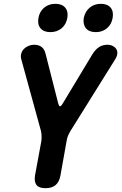

<svg xmlns="http://www.w3.org/2000/svg" viewBox="-20 -974 640 1004"><path d="M218 10Q184 10 171 -6.5Q158 -23 163 -56L196 -235Q198 -250 197.5 -263.5Q197 -277 194 -290L91 -665Q87 -681 91.5 -695Q96 -709 105.5 -718.5Q115 -728 129 -734Q143 -740 158 -740Q182 -740 197.5 -728.5Q213 -717 219 -690L285 -431Q289 -418 294 -418Q299 -418 307 -431L463 -690Q480 -717 499 -728.5Q518 -740 542 -740Q557 -740 569 -734Q581 -728 587.5 -718.5Q594 -709 593.5 -695Q593 -681 583 -665L349 -290Q341 -277 335.5 -263.5Q330 -250 328 -235L296 -56Q290 -23 271 -6.5Q252 10 218 10ZM481 -806Q446 -806 429.5 -826Q413 -846 418 -880Q425 -914 449 -934Q473 -954 507 -954Q542 -954 558.5 -934Q575 -914 569 -880Q563 -846 539 -826Q515 -806 481 -806ZM243 -806Q209 -806 192 -826Q175 -846 181 -880Q187 -914 211 -934Q235 -954 270 -954Q304 -954 321 -934Q338 -914 332 -880Q326 -846 302 -826Q278 -806 243 -806Z"/></svg>

Font: Maple Mono
Style: Bold Italic
Weight: 700
Italic angle: -10°
Monospace: yes
Designer: subframe7536
Version: Version 7.000